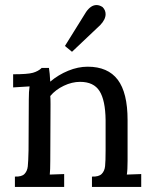

<svg xmlns="http://www.w3.org/2000/svg" viewBox="-20 -740 604 760"><path d="M32 0ZM539 0H344V-41Q371 -40 382.5 -51.5Q394 -63 396 -82.5Q398 -102 398 -145V-265Q397 -343 374 -379.5Q351 -416 297 -416Q265 -416 232.5 -400.5Q200 -385 179 -360Q180 -351 180 -328L179 -103Q179 -66 177 -49L234 -51V0H39V-41Q66 -40 77 -51.5Q88 -63 90 -81.5Q92 -100 93 -145L94 -345Q94 -379 97 -398L32 -394V-446Q90 -446 110.5 -452Q131 -458 144 -470V-471H174V-469Q177 -453 179 -415V-417Q211 -444 250 -460Q289 -476 327 -476Q407 -476 446 -424.5Q485 -373 485 -265V-103Q485 -66 482 -49L539 -51ZM398 -684Q398 -663 377 -641L265 -535L237 -558L321 -693Q340 -720 362 -720Q374 -720 386 -712Q398 -700 398 -684Z"/></svg>

Font: Sumana
Style: Regular
Weight: 400
Designer: Cyreal, Alexei Vanyashin (Devanagari), Olga Karpushina (Latin)
Foundry: Cyreal
Version: Version 1.015;PS 001.015;hotconv 1.0.70;makeotf.lib2.5.58329